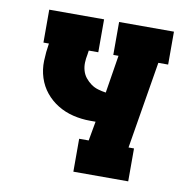

<svg xmlns="http://www.w3.org/2000/svg" viewBox="-65 -593 631 655"><g transform="rotate(10 250.0 -265.0)"><path d="M231 0V-114H264L276 -181Q271 -181 266.5 -181Q262 -181 257 -181Q227 -181 198 -188Q169 -195 144.5 -210Q120 -225 102 -247Q84 -269 75 -297Q66 -325 67 -355.5Q68 -386 73 -416H54V-530H244V-416H211L209 -402Q206 -388 205.5 -373.5Q205 -359 209 -345.5Q213 -332 221.5 -321.5Q230 -311 241 -303Q252 -295 265.5 -291Q279 -287 293 -285L314 -416H296V-530H486V-416H452L402 -114H421V0Z"/></g></svg>

Font: Iosevka Curly Slab HvObl
Style: Regular
Weight: 900
Italic angle: -9°
Monospace: yes
Designer: Belleve Invis
Foundry: Belleve Invis
Version: Version 11.1.0; ttfautohint (v1.8.3)